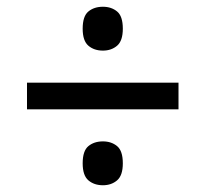

<svg xmlns="http://www.w3.org/2000/svg" viewBox="-20 -642 609 569"><path d="M60 -318V-397H509V-318ZM285 -93Q259 -93 242 -107.5Q225 -122 225 -158Q225 -195 242 -209Q259 -223 285 -223Q310 -223 327 -209Q344 -195 344 -158Q344 -122 327 -107.5Q310 -93 285 -93ZM285 -492Q259 -492 242 -506.5Q225 -521 225 -557Q225 -594 242 -608Q259 -622 285 -622Q310 -622 327 -608Q344 -594 344 -557Q344 -521 327 -506.5Q310 -492 285 -492Z"/></svg>

Font: Noto Serif Gujarati Black
Style: Regular
Weight: 900
Version: Version 2.102